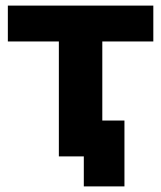

<svg xmlns="http://www.w3.org/2000/svg" viewBox="-20 -558 575 685"><path d="M190 0V-446L225 -410H8V-538H527V-410H310L345 -446V0ZM279 107V-36L314 0H190V-128H424V107Z"/></svg>

Font: MOST Montserrat
Style: Bold
Weight: 700
Designer: Julieta Ulanovsky
Foundry: Julieta Ulanovsky
Version: Version 8.000;March 11, 2024;FontCreator 15.0.0.2926 64-bit